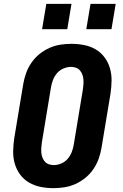

<svg xmlns="http://www.w3.org/2000/svg" viewBox="-20 -971 640 999"><path d="M258 8Q224 8 191.5 1.5Q159 -5 131.5 -21Q104 -37 85 -62.5Q66 -88 57 -119Q48 -150 48.5 -183.5Q49 -217 54 -251L101 -534Q106 -563 116 -591Q126 -619 143.5 -644.5Q161 -670 185 -689.5Q209 -709 237 -721.5Q265 -734 294 -738.5Q323 -743 351 -743Q385 -743 418 -736.5Q451 -730 478 -714Q505 -698 524 -672.5Q543 -647 552 -616Q561 -585 560.5 -551.5Q560 -518 555 -484L508 -201Q503 -172 493 -144Q483 -116 465.5 -90.5Q448 -65 424 -45.5Q400 -26 372 -13.5Q344 -1 315 3.5Q286 8 258 8ZM260 -112Q279 -112 299 -120.5Q319 -129 332.5 -145Q346 -161 353.5 -180.5Q361 -200 364 -220L411 -504Q413 -517 414 -530.5Q415 -544 414 -557.5Q413 -571 408.5 -583Q404 -595 396 -604.5Q388 -614 375.5 -618.5Q363 -623 350 -623Q330 -623 310 -614.5Q290 -606 276.5 -590Q263 -574 255.5 -554.5Q248 -535 245 -515L198 -231Q196 -218 195 -204.5Q194 -191 195 -177.5Q196 -164 200.5 -152Q205 -140 213 -130.5Q221 -121 233.5 -116.5Q246 -112 260 -112ZM429 -819 451 -951H582L560 -819ZM199 -819 221 -951H352L330 -819Z"/></svg>

Font: Iosevka SS04 Hv Ex Obl
Style: Regular
Weight: 900
Width: 7
Italic angle: -9°
Monospace: yes
Designer: Belleve Invis
Foundry: Belleve Invis
Version: Version 19.0.0; ttfautohint (v1.8.4)